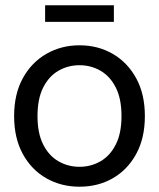

<svg xmlns="http://www.w3.org/2000/svg" viewBox="-20 -694 601 726"><path d="M280.6 12Q211.5 12 155.2 -19.9Q99 -51.9 66.2 -111.8Q33.4 -171.7 33.4 -254.9Q33.4 -338.3 66.2 -398.1Q99 -458 155.2 -490.3Q211.5 -522.7 280.6 -522.7Q350.6 -522.7 406.4 -490.3Q462.2 -458 495 -398.1Q527.8 -338.3 527.8 -254.9Q527.8 -171.7 495 -111.8Q462.2 -51.9 406.4 -19.9Q350.6 12 280.6 12ZM280.6 -63.3Q324 -63.3 360.1 -84.2Q396.3 -105 417.8 -147.6Q439.4 -190.1 439.4 -254.9Q439.4 -320.5 417.8 -363.1Q396.3 -405.6 360.1 -426.5Q324 -447.4 280.6 -447.4Q237.2 -447.4 201 -426.5Q164.8 -405.6 143.3 -363.1Q121.8 -320.5 121.8 -254.9Q121.8 -190.1 143.3 -147.6Q164.8 -105 201 -84.2Q237.2 -63.3 280.6 -63.3ZM150.6 -674.2H410.6V-611.2H150.6Z"/></svg>

Font: TikTok Sans Light
Style: Regular
Weight: 300
Version: Version 4.000